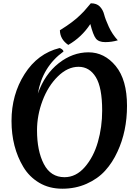

<svg xmlns="http://www.w3.org/2000/svg" viewBox="-20 -1122 842 1167"><path d="M205 -330Q205 -205 246.5 -125Q288 -45 372 -45Q442 -45 495.5 -106.5Q549 -168 575 -259Q601 -350 601 -450Q601 -590 562.5 -653Q524 -716 457.5 -716Q391 -716 331.5 -657.5Q272 -599 238.5 -510Q205 -421 205 -330ZM122 -107Q50 -227 50 -387Q50 -547 129.5 -672Q209 -797 342 -830Q350 -828 357.5 -822Q365 -816 366 -809Q237 -715 210 -553Q252 -671 336.5 -737.5Q421 -804 518 -804Q615 -804 683.5 -720.5Q752 -637 752 -479Q752 -324 694 -200Q664 -134 619 -84.5Q574 -35 506.5 -5Q439 25 359 25Q279 25 218.5 -11Q158 -47 122 -107ZM696 -877Q659 -866 619.5 -866Q580 -866 563 -887.5Q546 -909 529 -976Q477 -896 395 -849Q345 -883 344 -938Q426 -989 467 -1030L490 -1053Q496 -1059 512 -1078.5Q528 -1098 532 -1102Q568 -1102 587 -1082Q606 -1062 613 -1034Q620 -1006 641 -960Q662 -914 696 -877Z"/></svg>

Font: MeriendaOneRegular
Style: Regular
Weight: 400
Designer: Eduardo Rodriguez Tunni
Foundry: Eduardo Rodriguez Tunni
Version: Version 1.001